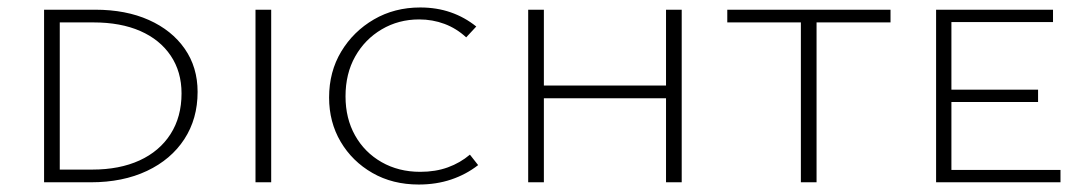

<svg xmlns="http://www.w3.org/2000/svg" viewBox="-20 -488 2904 514"><path d="M223 0H98V-462H235Q317 -462 378.5 -434.5Q440 -407 474.5 -357.5Q509 -308 509 -242Q509 -170 473.5 -115.5Q438 -61 373.5 -30.5Q309 0 223 0ZM466 -238Q466 -296 437 -339Q408 -382 355.5 -405Q303 -428 230 -428H140V-34H227Q300 -34 353.5 -58.5Q407 -83 436.5 -129Q466 -175 466 -238Z M664 0V-462H706V0Z M1101 6Q1031 6 977 -25Q923 -56 892 -108.5Q861 -161 861 -227Q861 -296 893.5 -350Q926 -404 981 -436Q1036 -468 1105 -468Q1149 -468 1186.5 -455Q1224 -442 1255 -417L1228 -388Q1202 -412 1170 -424Q1138 -436 1102 -436Q1047 -436 1002 -409.5Q957 -383 931 -337Q905 -291 905 -230Q905 -171 930.5 -125.5Q956 -80 1001.5 -54Q1047 -28 1105 -28Q1146 -28 1179 -40Q1212 -52 1238 -74L1260 -46Q1228 -21 1188 -7.5Q1148 6 1101 6Z M1763 0V-462H1805V0ZM1394 0V-462H1436V0ZM1408 -225V-259H1790V-225Z M2124 0V-462H2166V0ZM1927 -428V-462H2364V-428Z M2486 0V-462H2527V0ZM2500 0V-33H2819V0ZM2500 -215V-248H2759V-215ZM2500 -429V-462H2799V-429Z"/></svg>

Font: Ysabeau SC ExtraLight
Style: Regular
Weight: 250
Designer: Christian Thalmann (Catharsis Fonts)
Version: Version 2.001;gftools[0.9.30]; featfreeze: smcp